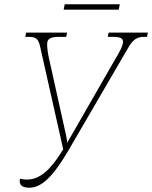

<svg xmlns="http://www.w3.org/2000/svg" viewBox="-20 -866 710 896"><path d="M277 -821H534L539 -846H282ZM117 10C173 10 226 -40 297 -160L580 -646C603 -685 623 -694 653 -694H666L670 -714H487L483 -694H506C543 -694 554 -686 554 -671C554 -654 540 -626 516 -587L314 -235C306 -223 300 -212 294 -200C293 -212 290 -223 288 -236L209 -592C204 -613 200 -640 200 -657C200 -678 204 -694 255 -694H289L293 -714H102L98 -694H114C150 -694 160 -683 168 -645L275 -169L266 -155C214 -72 165 -28 106 -28C96 -28 85 -29 74 -32C73 -29 72 -24 72 -20C72 1 89 10 117 10Z"/></svg>

Font: Noto Serif SemiCondensed Thin
Style: Italic
Weight: 100
Width: 4
Italic angle: -12°
Designer: Monotype Design Team
Foundry: Monotype Imaging Inc.
Version: Version 2.013